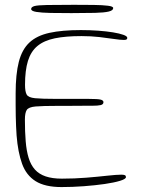

<svg xmlns="http://www.w3.org/2000/svg" viewBox="-20 -741 598 798"><path d="M236 36.5Q167 36.5 128 12Q89 -12.5 71.8 -60.2Q54.5 -108 49 -177.5Q47.5 -196.5 46.8 -216.8Q46 -237 45.5 -258.8Q45 -280.5 45 -304Q45 -327.5 45 -352.5Q45 -432.5 58.2 -484Q71.5 -535.5 102.2 -564.2Q133 -593 185.5 -604.5Q238 -616 316 -616Q353 -616 387.8 -613.5Q422.5 -611 449.8 -606.5Q477 -602 493 -596.2Q509 -590.5 509 -583.5Q509 -578.5 505.5 -576.8Q502 -575 495 -575Q480 -575 453.8 -579Q427.5 -583 393 -587Q358.5 -591 318.5 -591Q253 -591 208 -581.8Q163 -572.5 135.8 -550Q108.5 -527.5 96.2 -488Q84 -448.5 84 -388.5Q84 -360 91 -347.8Q98 -335.5 125.8 -332.8Q153.5 -330 216 -330Q225.5 -330 244.2 -330Q263 -330 284.2 -330Q305.5 -330 323.2 -330Q341 -330 348.5 -330Q386.5 -330 398.2 -327Q410 -324 410 -316.5Q410 -307 398.5 -304.2Q387 -301.5 362.5 -301.5Q350.5 -301.5 332.8 -301.5Q315 -301.5 294.8 -301.2Q274.5 -301 255.2 -301Q236 -301 221.5 -301Q157.5 -301 128.2 -298.5Q99 -296 91.2 -284Q83.5 -272 83.5 -244Q83.5 -193.5 86.8 -153.8Q90 -114 99 -84.8Q108 -55.5 125.2 -36.2Q142.5 -17 170 -7.8Q197.5 1.5 237.5 1.5Q290 1.5 339 -2.5Q388 -6.5 426.2 -10.8Q464.5 -15 484 -15Q495 -15 499.2 -12.8Q503.5 -10.5 503.5 -5Q503.5 3 479 10.5Q454.5 18 414.8 23.8Q375 29.5 328 33Q281 36.5 236 36.5ZM277 -686.5Q228 -686.5 190.2 -687.2Q152.5 -688 131 -691.5Q109.5 -695 109.5 -703.5Q109.5 -712 123.2 -715.8Q137 -719.5 175.2 -720.2Q213.5 -721 287.5 -721Q332.5 -721 369.5 -720.5Q406.5 -720 428.5 -717.2Q450.5 -714.5 450.5 -707.5Q450.5 -697.5 431.8 -693Q413 -688.5 374.8 -687.5Q336.5 -686.5 277 -686.5Z"/></svg>

Font: Gluten Thin Thin
Style: Regular
Weight: 250
Version: Version 1.300